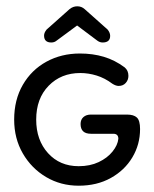

<svg xmlns="http://www.w3.org/2000/svg" viewBox="-20 -580 490 610"><path d="M230 10Q173 10 126.5 -17.5Q80 -45 52.5 -92.5Q25 -140 25 -200Q25 -263 52.5 -310.5Q80 -358 127.5 -384Q175 -410 234 -410Q275 -410 310 -399.5Q345 -389 376 -366Q388 -356 388 -339Q388 -326 379.5 -316.5Q371 -307 357 -307Q348 -307 337 -314Q313 -332 287 -340Q261 -348 235 -348Q174 -348 134.5 -307.5Q95 -267 95 -200Q95 -135 132.5 -93.5Q170 -52 230 -52Q266 -52 293.5 -65Q321 -78 337.5 -98.5Q354 -119 356 -139Q356 -155 340 -155H269Q236 -155 236 -186Q236 -200 245 -208Q254 -216 269 -216H383Q405 -216 415 -206.5Q425 -197 425 -170Q425 -121 400.5 -80Q376 -39 332 -14.5Q288 10 230 10ZM143 -445Q120 -445 120 -467Q120 -476 128 -486L201 -551Q212 -560 225.5 -560Q239 -560 249 -551L322 -486Q330 -476 330 -466Q330 -445 306 -445Q297 -445 289 -451L225 -499L160 -451Q153 -445 143 -445Z"/></svg>

Font: Dongle
Style: Regular
Weight: 400
Designer: Yanghee Ryu
Foundry: Yanghee Ryu
Version: Version 2.000